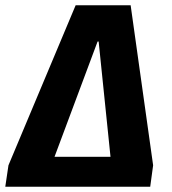

<svg xmlns="http://www.w3.org/2000/svg" viewBox="-30 -706 650 726"><path d="M-10 0 2 -81 256 -686H464L549 -81L538 0ZM144 -27 95 -113H463L397 -24L343 -549H339Z"/></svg>

Font: Chivo Mono
Style: Bold Italic
Weight: 700
Italic angle: -8.05°
Monospace: yes
Version: Version 1.008